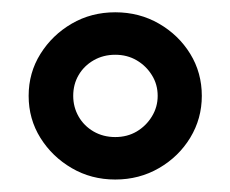

<svg xmlns="http://www.w3.org/2000/svg" viewBox="-20 -572 373 311"><path d="M166.7 -281.2Q127.8 -281.2 96.2 -299.7Q64.6 -318.1 45.5 -348.6Q26.4 -379.2 26.4 -416.7Q26.4 -454.2 45.5 -484.7Q64.6 -515.3 96.2 -533.7Q127.8 -552.1 166.7 -552.1Q205.6 -552.1 237.5 -533.7Q269.4 -515.3 288.2 -484.7Q306.9 -454.2 306.9 -416.7Q306.9 -379.9 288.2 -349Q269.4 -318.1 237.5 -299.7Q205.6 -281.2 166.7 -281.2ZM166.7 -350Q186.1 -350 201.4 -359Q216.7 -368.1 226 -383.3Q235.4 -398.6 235.4 -416.7Q235.4 -435.4 226 -450.3Q216.7 -465.3 201.4 -474.3Q186.1 -483.3 166.7 -483.3Q147.2 -483.3 131.6 -474.3Q116 -465.3 107.3 -450.3Q98.6 -435.4 98.6 -416.7Q98.6 -398.6 107.3 -383.3Q116 -368.1 131.6 -359Q147.2 -350 166.7 -350Z"/></svg>

Font: Afacad Flux Medium
Style: Regular
Weight: 500
Designer: Kristian Moeller
Foundry: Dicotype
Version: Version 1.100